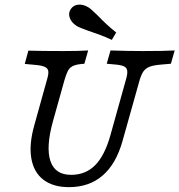

<svg xmlns="http://www.w3.org/2000/svg" viewBox="-20 -786 764 818"><path d="M126.6 -254 179.8 -445.2Q187.1 -468.5 185.9 -481.5Q184.7 -494.4 171.4 -500.8Q158.1 -507.3 128.2 -509.7L85.5 -513.7L100.8 -570.2Q162.1 -568.5 248.4 -568.5H252.4H251.6Q313.7 -568.5 355.6 -571L339.5 -514.5L323.4 -512.9Q300.8 -510.5 288.3 -503.6Q275.8 -496.8 269 -483.5Q262.1 -470.2 254.8 -445.2L205.6 -269.4Q175 -158.9 194.8 -100Q214.5 -41.1 283.1 -41.1Q345.2 -41.1 385.9 -82.7Q426.6 -124.2 450.8 -211.3L516.1 -445.2Q523.4 -469.4 522.2 -482.7Q521 -496 510.5 -502Q500 -508.1 477.4 -510.5L434.7 -514.5L450.8 -571Q528.2 -568.5 587.1 -568.5Q678.2 -568.5 724.2 -571L708.1 -514.5L662.9 -510.5Q633.9 -508.1 617.3 -501.6Q600.8 -495.2 591.5 -482.3Q582.3 -469.4 575 -445.2L501.6 -183.9Q474.2 -87.1 416.9 -37.9Q359.7 11.3 274.2 11.3Q205.6 11.3 164.5 -20.6Q123.4 -52.4 113.3 -112.1Q103.2 -171.8 126.6 -254ZM354 -655.6Q339.5 -661.3 326.6 -666.1Q313.7 -671 307.3 -675Q284.7 -689.5 277.4 -709.3Q270.2 -729 280.6 -746Q291.9 -763.7 312.9 -766.1Q333.9 -768.5 356.5 -754.8Q363.7 -750.8 374.2 -740.7Q384.7 -730.6 396.8 -719.4Q412.9 -702.4 431.9 -684.7Q450.8 -666.9 475 -647.6L456.5 -616.1Q429 -629 402.4 -638.7Q375.8 -648.4 354 -655.6Z"/></svg>

Font: Playfair Micro SmCond SmLight
Style: Italic
Weight: 360
Width: 4
Italic angle: -15.6°
Designer: Claus Eggers Sørensen
Foundry: Claus Eggers Sørensen
Version: Version 2.203;Glyphs 3.3 (3326)